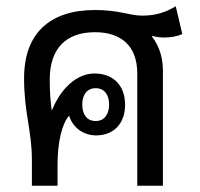

<svg xmlns="http://www.w3.org/2000/svg" viewBox="-20 -594 638 614"><path d="M82 0H164V-65C164 -140 178 -198 201 -224C214 -182 251 -161 287 -161C343 -161 380 -198 380 -259C380 -321 342 -359 282 -359C225 -359 174 -310 147 -243H145C142 -268 139 -297 139 -339C139 -440 192 -491 284 -491C363 -491 419 -451 419 -359V0H501V-368C501 -412 488 -449 466 -477L467 -479C479 -476 492 -474 504 -474C527 -474 547 -478 563 -485L542 -574C509 -554 477 -544 435 -544C394 -544 362 -562 284 -562C141 -562 57 -489 57 -344C57 -230 82 -179 82 -81ZM286 -207C257 -207 243 -229 243 -260C243 -289 257 -312 286 -312C315 -312 329 -289 329 -260C329 -230 315 -207 286 -207Z"/></svg>

Font: Noto Sans Thai Looped SemiCondensed
Style: Regular
Weight: 400
Width: 4
Designer: Sasikarn Vongin, Ben Mitchell
Foundry: The Fontpad Ltd
Version: Version 1.001